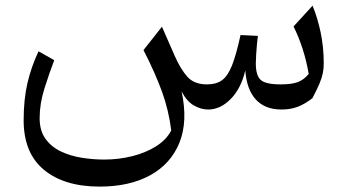

<svg xmlns="http://www.w3.org/2000/svg" viewBox="-20 -385 1235 686"><path d="M985.8 6.3Q926.8 6.3 894 -29.5Q861.3 -65.4 856.4 -133.3Q841.3 -68.8 804.2 -31.2Q767.1 6.3 724.1 6.3Q698.2 6.3 672.9 -8.1Q647.5 -22.5 628.9 -58.1Q651.9 48.8 621.1 124.8Q590.3 200.7 516.6 241.2Q442.9 281.7 335.9 281.7Q209.5 281.7 137 221.7Q64.5 161.6 64.5 44.9Q64.5 -29.8 78.1 -88.4Q91.8 -147 117.7 -201.7L173.8 -169.9Q155.8 -123 138.7 -68.6Q121.6 -14.2 121.6 37.1Q121.6 82 142.6 111.1Q163.6 140.1 197.8 156.2Q231.9 172.4 272.5 178.7Q313 185.1 352.1 185.1Q403.8 185.1 452.1 173.1Q500.5 161.1 537.6 137.7Q574.7 114.3 591.8 81.1Q583 9.3 558.8 -57.4Q534.7 -124 492.7 -206.1L558.6 -289.6L604 -186Q625 -138.2 649.4 -110.8Q673.8 -83.5 719.2 -83.5Q752.4 -83.5 773.2 -98.4Q793.9 -113.3 809.1 -151.6Q824.2 -189.9 839.4 -259.8L901.4 -256.8Q899.9 -246.6 898.2 -228.3Q896.5 -210 895.3 -190.9Q894 -171.9 894 -158.7Q894 -115.2 911.6 -99.4Q929.2 -83.5 982.4 -83.5Q1022 -83.5 1043.7 -91.6Q1065.4 -99.6 1083 -120.6Q1075.2 -167 1061.3 -210Q1047.4 -252.9 1028.8 -290.5L1096.7 -364.7Q1114.3 -322.8 1125.5 -269.8Q1136.7 -216.8 1136.7 -158.7Q1136.7 -140.1 1133.5 -124Q1130.4 -107.9 1121.8 -87.2Q1113.3 -66.4 1096.2 -34.2Q1069.3 -13.2 1043.5 -3.4Q1017.6 6.3 985.8 6.3Z"/></svg>

Font: Pinar DS4-Regular
Style: Regular
Weight: 400
Designer: Amin Abedi
Version: Version 2.000